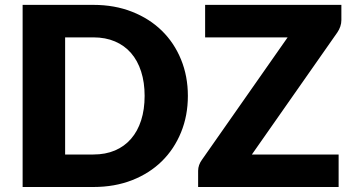

<svg xmlns="http://www.w3.org/2000/svg" viewBox="-20 -748 1408 768"><path d="M70.5 0ZM731.5 -364.5Q731.5 -285.5 704.2 -218.8Q677 -152 627.5 -103.2Q578 -54.5 508.2 -27.2Q438.5 0 353.5 0H70.5V-728.5H353.5Q438.5 -728.5 508.2 -701Q578 -673.5 627.5 -625Q677 -576.5 704.2 -509.8Q731.5 -443 731.5 -364.5ZM558.5 -364.5Q558.5 -418.5 544.5 -462Q530.5 -505.5 504.2 -535.8Q478 -566 440 -582.2Q402 -598.5 353.5 -598.5H240.5V-130H353.5Q402 -130 440 -146.2Q478 -162.5 504.2 -192.8Q530.5 -223 544.5 -266.5Q558.5 -310 558.5 -364.5ZM1345.5 -728.5V-667.5Q1345.5 -654.5 1341.2 -642Q1337 -629.5 1329.5 -618.5L987.5 -130H1334.5V0H772.5V-65Q772.5 -76.5 776.5 -87.8Q780.5 -99 787.5 -108.5L1130.5 -598.5H800.5V-728.5Z"/></svg>

Font: Lato Black
Style: Regular
Weight: 900
Designer: Lukasz Dziedzic
Foundry: tyPoland Lukasz Dziedzic
Version: Version 2.007; 2014-02-27